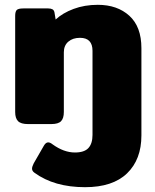

<svg xmlns="http://www.w3.org/2000/svg" viewBox="-20 -515 645 797"><path d="M123 202Q113 195 113 185Q113 177 120 163L162 90Q170 76 180 76Q188 76 198 84Q245 118 291 118Q330 118 347 99.5Q364 81 364 45V-304Q364 -358 312 -358Q282 -358 263.5 -342Q245 -326 245 -298V-50Q245 -24 233.5 -12Q222 0 193 0H96Q67 0 55 -12Q43 -24 43 -50V-449Q43 -467 49.5 -473.5Q56 -480 77 -480H180Q191 -480 197.5 -476.5Q204 -473 206 -464L211 -434Q240 -461 285.5 -478Q331 -495 386 -495Q467 -495 517 -449.5Q567 -404 567 -315V47Q567 147 507.5 204.5Q448 262 333 262Q205 262 123 202Z"/></svg>

Font: Mitr SemiBold
Style: Regular
Weight: 600
Designer: Thanarat Vachiruckul
Foundry: Cadson Demak
Version: Version 1.002